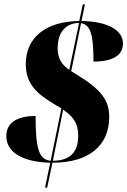

<svg xmlns="http://www.w3.org/2000/svg" viewBox="-20 -780 583 879"><path d="M210 -35 186 79H196L220 -35C386 -35 480 -112 480 -245C480 -317 447 -367 340 -433L306 -454L351 -674C395 -666 408 -621 408 -498C506 -498 543 -533 543 -581C543 -643 471 -682 353 -684L369 -760H359L343 -684C187 -682 98 -606 98 -487C98 -390 155 -348 230 -302L261 -284L212 -44C157 -49 143 -102 143 -249C53 -249 9 -215 9 -157C9 -80 88 -38 210 -35ZM342 -675 297 -460C265 -483 244 -509 244 -559C244 -634 282 -674 342 -675ZM222 -44 269 -278C318 -245 338 -212 338 -160C338 -94 312 -45 222 -44Z"/></svg>

Font: Noto Serif Display Condensed Black
Style: Italic
Weight: 900
Width: 3
Italic angle: -12°
Designer: Monotype Design Team
Foundry: Monotype Imaging Inc.
Version: Version 2.009